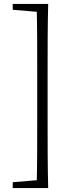

<svg xmlns="http://www.w3.org/2000/svg" viewBox="-20 -789 372 980"><path d="M226 -769H167C170 -656 170 -541 170 -428V-170C170 -55 170 60 167 171H226C223 58 223 -57 223 -170V-428C223 -543 223 -658 226 -769ZM197 -769H45V-739L178 -728H197ZM197 130H178L45 141V171H197Z"/></svg>

Font: Source Han Serif TW VF
Style: Regular
Weight: 250
Designer: Ryoko NISHIZUKA 西塚涼子 (kana & ideographs); Frank Grießhammer (Latin, Greek & Cyrillic); Wenlong ZHANG 张文龙 (bopomofo); San
Foundry: Adobe
Version: Version 2.002;hotconv 1.1.0;makeotfexe 2.6.0